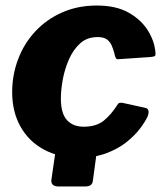

<svg xmlns="http://www.w3.org/2000/svg" viewBox="-20 -560 593 694"><path d="M192 114Q162 114 166 88L188 -64H337L316 91Q315 103 308.5 108.5Q302 114 287 114ZM330 -540Q400 -540 445.5 -514Q491 -488 515 -449Q539 -410 542 -369Q543 -361 540 -358Q537 -355 525 -354L408 -346Q401 -345 398 -351.5Q395 -358 393 -369Q389 -383 383.5 -396Q378 -409 366.5 -417.5Q355 -426 333 -426Q295 -426 270 -403.5Q245 -381 229.5 -346Q214 -311 207 -273Q200 -235 200 -204Q200 -150 222 -126Q244 -102 282 -102Q327 -102 354 -123Q381 -144 407 -185Q411 -190 424 -188L506 -170Q513 -169 516 -161.5Q519 -154 514 -140Q506 -122 487 -96.5Q468 -71 437.5 -46.5Q407 -22 364 -6Q321 10 266 10Q193 10 138.5 -19.5Q84 -49 54 -102.5Q24 -156 24 -227Q24 -289 45.5 -346Q67 -403 107.5 -446.5Q148 -490 204.5 -515Q261 -540 330 -540Z"/></svg>

Font: Libre Franklin ExtraBold
Style: Italic
Weight: 800
Italic angle: -8°
Designer: Pablo Impallari, Rodrigo Fuenzalida, Nhung Nguyen
Foundry: Impallari Type
Version: Version 3.000